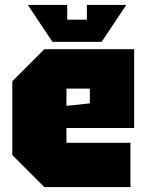

<svg xmlns="http://www.w3.org/2000/svg" viewBox="-20 -760 595 780"><path d="M30 -130V-430L160 -560H525V-240H250V-180H510V0H160ZM250 -330 345 -340V-400H250ZM333 -740H493L393 -590H193L93 -740H253V-680H333Z"/></svg>

Font: Tektur SemiCondensed Black
Style: Regular
Weight: 900
Width: 4
Designer: Adam Jagosz
Foundry: Adam Jagosz
Version: Version 1.005;gftools[0.9.30]